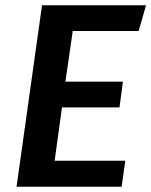

<svg xmlns="http://www.w3.org/2000/svg" viewBox="-20 -711 576 731"><path d="M508 -593H257L229 -400H448L435 -302H216L188 -99H457L443 0H43L140 -691H536Z"/></svg>

Font: FiraGO Medium
Style: Italic
Weight: 500
Italic angle: -8°
Designer: bBox Type GmbH
Foundry: bBox Type GmbH
Version: Version 1.001